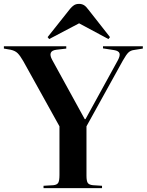

<svg xmlns="http://www.w3.org/2000/svg" viewBox="-33 -968 755 988"><path d="M191 0V-12L242 -15Q261 -17 267 -28Q273 -39 273 -68V-318L87 -653Q71 -681 58 -694Q45 -707 22 -712L-13 -718V-730H308V-718L257 -712Q210 -706 236 -659L403 -355H407L573 -657Q586 -681 582 -693.5Q578 -706 555 -710L497 -719V-730H702V-718L658 -711Q640 -709 628.5 -698.5Q617 -688 599 -656L412 -318V-64Q412 -37 418.5 -27Q425 -17 445 -15L492 -12V0ZM220 -767 212 -777 328 -923Q337 -934 347.5 -941Q358 -948 374 -948Q388 -948 399 -941.5Q410 -935 423 -917L533 -777L525 -767L374 -848Z"/></svg>

Font: Literata 72pt SemiBold
Style: Regular
Weight: 600
Designer: Latin by Veronika Burian and Jose Scaglione. Greek by Irene Vlachou. Cyrillic by Vera Evstafieva.
Foundry: TypeTogether
Version: Version 3.002